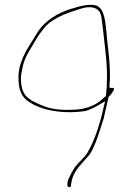

<svg xmlns="http://www.w3.org/2000/svg" viewBox="-20 -749 524 780"><path d="M55 -436C55 -391 64 -364 85 -345C127 -308 219 -282 327 -298C347 -304 365 -313 382 -323L407 -338L400 -309C387 -249 364 -175 333 -125C318 -104 299 -89 286 -72C276 -58 257 -25 254 -7V5C254 8 258 11 259 11C267 11 268 9 268 8V7L270 -7C278 -59 316 -86 343 -120C366 -151 386 -221 401 -267C407 -291 414 -326 421 -355C431 -365 436 -372 442 -383C445 -386 444 -392 438 -392H425V-414H426C429 -470 422 -530 416 -580C410 -637 409 -701 382 -720C364 -738 311 -727 277 -715H275C211 -697 162 -662 135 -622C121 -599 102 -569 87 -544C71 -513 55 -477 55 -436ZM65 -434C65 -444 68 -456 70 -467C78 -515 101 -545 121 -579C135 -604 150 -625 168 -645C196 -672 239 -692 282 -705C300 -711 329 -723 354 -719C379 -715 389 -699 392 -679C397 -645 400 -616 404 -579C410 -528 417 -472 414 -413V-404H415L414 -403C414 -395 413 -387 412 -379C412 -374 411 -365 410 -359V-358H409C405 -355 400 -351 397 -348V-347C371 -324 333 -303 270 -303C231 -301 189 -306 163 -316C140 -325 111 -336 91 -354C70 -372 65 -403 65 -434ZM253 7H254ZM270 -300V-301ZM327 -295H328ZM409 -400 414 -401H409ZM412 -377H413ZM414 -411H415Z"/></svg>

Font: Stray Cat
Style: HlExt
Weight: 100
Version: Version 1.0